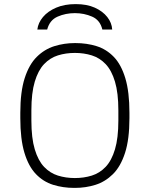

<svg xmlns="http://www.w3.org/2000/svg" viewBox="-20 -906 730 936"><path d="M342 10Q287 10 239 -5Q191 -20 155 -57.5Q119 -95 99 -161.5Q79 -228 79 -330V-356Q79 -459 100.5 -525.5Q122 -592 159.5 -629Q197 -666 245 -681Q293 -696 345 -696H348Q403 -696 451 -681Q499 -666 535 -628.5Q571 -591 591 -524.5Q611 -458 611 -356V-330Q611 -227 589.5 -160.5Q568 -94 530.5 -57Q493 -20 445.5 -5Q398 10 345 10ZM345 -38Q389 -38 427.5 -50Q466 -62 495 -92.5Q524 -123 540.5 -178Q557 -233 557 -318V-368Q557 -453 540.5 -508Q524 -563 495 -593.5Q466 -624 427.5 -636Q389 -648 345 -648Q301 -648 262.5 -636Q224 -624 195 -593.5Q166 -563 149.5 -508Q133 -453 133 -368V-318Q133 -233 149.5 -178Q166 -123 195 -92.5Q224 -62 262.5 -50Q301 -38 345 -38ZM162 -762Q166 -795 189.5 -823Q213 -851 253.5 -868.5Q294 -886 349 -886Q404 -886 442.5 -868.5Q481 -851 503 -823Q525 -795 527 -762H479Q468 -808 429 -825Q390 -842 345 -842Q300 -842 261 -825Q222 -808 210 -762Z"/></svg>

Font: Chivo Medium Thin
Style: Regular
Weight: 250
Version: Version 2.002